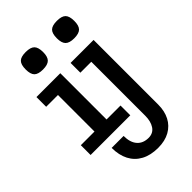

<svg xmlns="http://www.w3.org/2000/svg" viewBox="-293 -888 1187 1187"><g transform="rotate(-45 300.0 -295.0)"><path d="M141.5 1H246Q246 58 272.8 88.5Q299.5 119 348 119Q388 118.5 408.5 87.5Q429 56.5 429 7.5V-464.5H333.5V-550H534.5V15.5Q534.5 72 512.5 114.5Q490.5 157 448 180.8Q405.5 204.5 345.5 204.5Q280.5 204.5 234.8 180Q189 155.5 165.2 109.8Q141.5 64 141.5 1ZM18.5 -145.5H138V-465H35V-550H243.5V-145.5H365.5V-60H18.5ZM108.5 -717.5Q108.5 -759.5 125.5 -776.8Q142.5 -794 184.5 -794Q226 -794 243.5 -776.8Q261 -759.5 261 -717.5Q261 -676.5 243.5 -659Q226 -641.5 184.5 -641.5Q142.5 -641.5 125.5 -658.8Q108.5 -676 108.5 -717.5ZM381 -717.5Q381 -759.5 398.2 -776.8Q415.5 -794 457 -794Q499 -794 516.2 -776.8Q533.5 -759.5 533.5 -717.5Q533.5 -676 516.2 -658.8Q499 -641.5 457 -641.5Q416 -641.5 398.5 -659Q381 -676.5 381 -717.5Z"/></g></svg>

Font: JuliaMono SemiBold
Style: Regular
Weight: 600
Monospace: yes
Designer: cormullion
Foundry: corm
Version: Version 0.055; ttfautohint (v1.8.4)